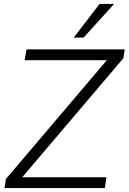

<svg xmlns="http://www.w3.org/2000/svg" viewBox="-20 -956 654 976"><path d="M3 0 10 -46 523 -650H105L115 -705H614L607 -660L93 -55H521L513 0ZM355 -765 486 -936H560L405 -765Z"/></svg>

Font: Mulish Light
Style: Italic
Weight: 300
Italic angle: -9°
Designer: Vernon Adams
Foundry: Vernon Adams
Version: Version 3.603; ttfautohint (v1.8.3)